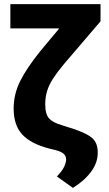

<svg xmlns="http://www.w3.org/2000/svg" viewBox="-20 -731 534 941"><path d="M337.4 189.9 258.8 133.8Q284.2 107.9 293.9 87.2Q303.7 66.4 304.2 50.8Q304.2 35.2 293.2 23.9Q282.2 12.7 254.9 5.4L221.2 -2.9Q130.9 -26.4 88.9 -72Q46.9 -117.7 46.9 -199.2Q46.9 -269 78.6 -333Q110.4 -397 177.2 -480L268.6 -589.4L267.6 -591.8H30.8V-710.9H472.7V-626.5L293.9 -417.5Q260.7 -377.9 240.2 -346.2Q219.7 -314.5 210.7 -284.4Q201.7 -254.4 201.7 -219.7Q201.7 -170.9 220.9 -150.1Q240.2 -129.4 282.7 -117.7L313 -107.9Q389.6 -85.4 424.8 -60.1Q460 -34.7 459 17.6Q459.5 64 428.2 108.2Q397 152.3 337.4 189.9Z"/></svg>

Font: Roboto Slab ExtraBold
Style: Regular
Weight: 800
Designer: Google
Version: Version 2.001; ttfautohint (v1.8.3)